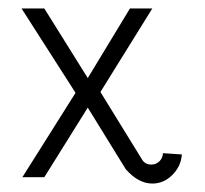

<svg xmlns="http://www.w3.org/2000/svg" viewBox="-20 -420 486 455"><path d="M411 -54Q409 -26 388.5 -5.5Q368 15 341 15Q308 15 278 -19L188 -165L85 0H33L159 -200L31 -400H85L188 -235L288 -400H341L218 -202L316 -43Q323 -30 339 -30Q350 -30 358 -38Q366 -46 366 -57Z"/></svg>

Font: Bhavuka
Style: Regular
Weight: 400
Version: 2.94.0; ttfautohint (v1.2) -l 7 -r 28 -G 50 -x 13 -D deva -f